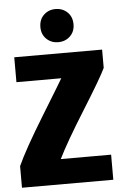

<svg xmlns="http://www.w3.org/2000/svg" viewBox="-62 -988 719 1045"><g transform="rotate(-5 297.5 -465.5)"><path d="M514 11H15V-107Q54 -194 162 -370Q270 -546 280 -564H35V-700H515V-600Q492 -550 387 -382Q282 -214 239 -126H514ZM281 -761Q243 -761 217 -786Q191 -811 191 -851Q191 -892 217 -917Q243 -942 281 -942Q320 -942 346 -917Q372 -892 372 -851Q372 -811 346 -786Q320 -761 281 -761Z"/></g></svg>

Font: Repo
Style: ExtraBold
Weight: 800
Designer: Stefan Peev
Foundry: Context Ltd
Version: Version 001.000